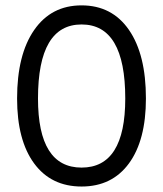

<svg xmlns="http://www.w3.org/2000/svg" viewBox="-20 -680 602 708"><path d="M43 -316.9Q43 -478.5 106 -569.3Q168.9 -660.2 280.8 -660.2Q393.1 -660.2 455.6 -569.6Q518.1 -479 518.1 -316.9Q518.1 -163.1 455.6 -77.6Q393.1 7.8 280.8 7.8Q168.5 7.8 105.7 -77.6Q43 -163.1 43 -316.9ZM441.9 -316.9Q441.9 -589.8 280.8 -589.8Q120.1 -589.8 120.1 -316.9Q120.1 -62 280.8 -62Q441.9 -62 441.9 -316.9Z"/></svg>

Font: Overused Grotesk
Style: Regular
Weight: 400
Version: Version 0.002